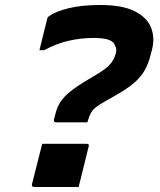

<svg xmlns="http://www.w3.org/2000/svg" viewBox="-20 -740 640 769"><path d="M382 -720Q469 -720 518.5 -695.5Q568 -671 584.5 -630.5Q601 -590 589 -542L584 -523Q575 -486 559.5 -458.5Q544 -431 516.5 -407.5Q489 -384 443 -358L404 -336Q379 -322 365.5 -311.5Q352 -301 345 -289Q338 -277 332 -257L330 -250H204Q194 -250 196 -261L202 -284Q209 -312 223 -333Q237 -354 263.5 -375Q290 -396 334 -422L364 -440Q402 -462 419.5 -481Q437 -500 444 -527Q449 -546 440 -558Q438 -571 418 -579.5Q398 -588 354 -588Q305 -588 256 -577Q207 -566 157 -539H138Q146 -571 153.5 -602Q161 -633 169 -664Q170 -671 176 -675Q202 -694 254.5 -707Q307 -720 382 -720ZM295 9H117Q106 9 108 -2L149 -164H327Q339 -164 335 -153Z"/></svg>

Font: Recursive Mn Lnr St
Style: Bold Italic
Weight: 700
Italic angle: -15°
Monospace: yes
Version: Version 1.079;hotconv 1.0.112;makeotfexe 2.5.65598; ttfautoh